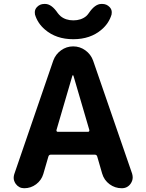

<svg xmlns="http://www.w3.org/2000/svg" viewBox="-20 -995 754 994"><path d="M243.2 -194.3Q233.4 -194.3 230.5 -184.6L204.1 -93.8Q194.3 -61.5 167 -41Q139.6 -20.5 105.5 -20.5Q78.1 -20.5 61.5 -43Q50.8 -58.6 50.8 -74.2Q50.8 -83 53.7 -92.8L255.9 -681.6Q267.6 -713.9 295.9 -734.4Q324.2 -754.9 358.9 -754.9Q393.6 -754.9 421.9 -734.4Q450.2 -713.9 461.9 -681.6L664.1 -95.7Q667 -85 667 -76.2Q667 -59.6 656.2 -43.9Q639.6 -20.5 610.4 -20.5Q575.2 -20.5 546.9 -41.5Q518.6 -62.5 508.8 -96.7L483.4 -184.6Q480.5 -194.3 470.7 -194.3ZM272.5 -322.3Q271.5 -318.4 273.4 -315.4Q275.4 -312.5 279.3 -312.5H435.5Q439.5 -312.5 441.4 -315.4Q443.4 -318.4 442.4 -322.3L360.4 -602.5Q359.4 -605.5 357.4 -605.5Q355.5 -605.5 354.5 -602.5ZM161.1 -919.9Q160.2 -925.8 160.2 -931.6Q160.2 -946.3 170.9 -958Q186.5 -974.6 209 -974.6H213.9Q247.1 -974.6 279.3 -926.8Q286.1 -918 293.9 -911.1Q320.3 -889.6 359.9 -889.6Q399.4 -889.6 425.8 -911.1Q433.6 -918 439.5 -926.8Q471.7 -974.6 504.9 -974.6H509.8Q532.2 -974.6 547.9 -958Q558.6 -946.3 558.6 -931.6Q558.6 -925.8 557.6 -919.9Q543.9 -874 505.9 -841.8Q448.2 -792 359.4 -792Q270.5 -792 212.9 -841.8Q174.8 -874 161.1 -919.9Z"/></svg>

Font: Gen Jyuu GothicX Bold
Style: Bold
Weight: 700
Designer: Ryoko NISHIZUKA (kana &amp; ideographs); Paul D. Hunt (Latin, Greek &amp; Cyrillic); Wenlong ZHANG (bopomofo); Sandoll C
Version: Version 1.058.20140828